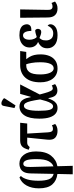

<svg xmlns="http://www.w3.org/2000/svg" viewBox="841 -1692 1082 2805"><g transform="rotate(-90 1382.5 -289.0)"><path d="M239 232 244 8Q146 -3 90 -67.5Q34 -132 34 -263Q34 -368 76 -443.5Q118 -519 193 -546L215 -526Q183 -495 164 -429.5Q145 -364 145 -269Q145 -174 166 -117Q187 -60 245 -47L252 -386Q254 -450 274.5 -485Q295 -520 327 -533.5Q359 -547 393 -547Q474 -547 523.5 -482.5Q573 -418 573 -303Q573 -163 512 -85.5Q451 -8 357 8L363 232ZM346 -383 355 -50Q401 -65 431 -122Q461 -179 461 -299Q461 -405 443 -447.5Q425 -490 394 -490Q367 -490 356 -465.5Q345 -441 346 -383Z M874 10Q811 10 774 -23.5Q737 -57 745 -137L775 -433H702Q682 -433 668.5 -425.5Q655 -418 637 -397L598 -410Q617 -483 648 -509.5Q679 -536 734 -536H992L981 -433H834L852 -130Q854 -93 865.5 -75Q877 -57 903 -57Q917 -57 928.5 -60Q940 -63 955 -72L975 -25Q958 -9 932 0.5Q906 10 874 10Z M1206 10Q1162 10 1127 -17Q1092 -44 1072 -102.5Q1052 -161 1052 -257Q1052 -403 1100.5 -474.5Q1149 -546 1231 -546Q1261 -546 1287.5 -533Q1314 -520 1334.5 -485Q1355 -450 1366 -382H1371L1414 -536H1552L1405 -250Q1427 -166 1441.5 -125.5Q1456 -85 1467.5 -72Q1479 -59 1494 -59Q1504 -59 1515.5 -63.5Q1527 -68 1537 -74L1557 -26Q1539 -11 1514.5 -1.5Q1490 8 1462 8Q1421 8 1393 -19Q1365 -46 1352 -124H1348Q1335 -89 1318.5 -58.5Q1302 -28 1275.5 -9Q1249 10 1206 10ZM1231 -55Q1257 -55 1276 -84.5Q1295 -114 1309 -158Q1323 -202 1333 -245Q1320 -331 1307.5 -382.5Q1295 -434 1279 -457.5Q1263 -481 1239 -481Q1167 -481 1167 -265Q1167 -152 1181.5 -103.5Q1196 -55 1231 -55ZM1246 -604 1207 -619 1238 -775Q1243 -802 1261.5 -808Q1280 -814 1303.5 -804.5Q1327 -795 1349 -775V-763Z M1785 10Q1691 10 1637 -58.5Q1583 -127 1583 -243Q1583 -384 1650.5 -460Q1718 -536 1835 -536H2040L2027 -447H1921Q1940 -423 1956 -395.5Q1972 -368 1981.5 -330Q1991 -292 1991 -237Q1991 -166 1968.5 -110Q1946 -54 1900 -22Q1854 10 1785 10ZM1787 -46Q1831 -46 1853.5 -97Q1876 -148 1876 -243Q1876 -316 1866 -369.5Q1856 -423 1847 -447H1828Q1768 -447 1733 -402Q1698 -357 1698 -245Q1698 -152 1722.5 -99Q1747 -46 1787 -46Z M2271 10Q2175 10 2127.5 -32Q2080 -74 2080 -139Q2080 -193 2106.5 -225Q2133 -257 2170 -272V-276Q2133 -290 2112.5 -322.5Q2092 -355 2092 -399Q2092 -447 2116.5 -480Q2141 -513 2181 -530Q2221 -547 2269 -547Q2331 -547 2366.5 -531.5Q2402 -516 2416.5 -491Q2431 -466 2431 -439Q2431 -410 2410.5 -390Q2390 -370 2334 -373Q2334 -403 2328 -431Q2322 -459 2307.5 -476.5Q2293 -494 2268 -494Q2240 -494 2222.5 -469.5Q2205 -445 2205 -399Q2205 -362 2218.5 -331Q2232 -300 2246 -294Q2269 -301 2294.5 -308.5Q2320 -316 2343 -316Q2350 -313 2357 -302.5Q2364 -292 2364 -275Q2364 -257 2352 -242.5Q2340 -228 2318 -228Q2303 -228 2279 -235Q2255 -242 2229 -254Q2221 -244 2208 -223.5Q2195 -203 2195 -158Q2195 -113 2219.5 -83Q2244 -53 2299 -53Q2374 -53 2410 -135Q2418 -129 2424.5 -119.5Q2431 -110 2431 -94Q2431 -52 2391.5 -21Q2352 10 2271 10Z M2662 10Q2600 10 2565 -25.5Q2530 -61 2530 -135L2526 -536H2648L2641 -134Q2640 -96 2652.5 -79.5Q2665 -63 2690 -63Q2706 -63 2717.5 -66.5Q2729 -70 2742 -78L2763 -27Q2746 -12 2721 -1Q2696 10 2662 10Z"/></g></svg>

Font: Noto Serif ExtraCondensed SemiBold
Style: Regular
Weight: 600
Width: 2
Designer: Monotype Design Team
Foundry: Monotype Imaging Inc.
Version: Version 2.015; ttfautohint (v1.8.4.7-5d5b)